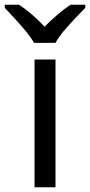

<svg xmlns="http://www.w3.org/2000/svg" viewBox="-60 -786 378 806"><path d="M173 0H85V-536H173ZM83 -606Q70 -629 48 -655.5Q26 -682 2 -708Q-22 -734 -40 -753V-766H20Q46 -749 74 -725Q102 -701 127 -674Q154 -701 182 -725Q210 -749 236 -766H298V-753Q279 -734 254.5 -708Q230 -682 207.5 -655.5Q185 -629 173 -606Z"/></svg>

Font: TSCustom
Style: Regular
Weight: 400
Designer: Monotype Design Team
Foundry: Monotype Imaging Inc.
Version: Version 2.004; ttfautohint (v1.8.3) -l 8 -r 50 -G 200 -x 14 